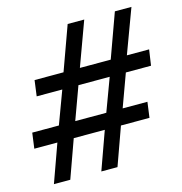

<svg xmlns="http://www.w3.org/2000/svg" viewBox="-107 -790 837 884"><g transform="rotate(-15 311.5 -348.0)"><path d="M42 0 107 -181H-3L7 -255H134L192 -411H70L80 -486H218L294 -696H373L296 -486H443L519 -696H598L520 -486H626L615 -411H495L438 -255H556L546 -181H410L345 0H268L333 -181H185L120 0ZM212 -255H360L418 -411H269Z"/></g></svg>

Font: Chivo Mono
Style: Italic
Weight: 400
Italic angle: -8.05°
Monospace: yes
Version: Version 1.008